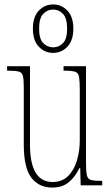

<svg xmlns="http://www.w3.org/2000/svg" viewBox="-20 -834 498 864"><path d="M215 10Q155 10 121 -34.5Q87 -79 87 -184V-443Q87 -477 83 -492.5Q79 -508 64 -512Q49 -516 16 -516H12V-536H115V-183Q115 -15 217 -15Q259 -15 286 -41.5Q313 -68 326 -111Q339 -154 339 -203V-426Q339 -468 336 -487Q333 -506 318.5 -511Q304 -516 269 -516H266V-536H367V-101Q367 -62 371 -45Q375 -28 390 -24Q405 -20 438 -20H440V0H343L341 -77H337Q319 -39 290 -14.5Q261 10 215 10ZM219 -596Q181 -596 154.5 -624Q128 -652 128 -705Q128 -758 154.5 -786Q181 -814 219 -814Q257 -814 283.5 -786Q310 -758 310 -705Q310 -652 283.5 -624Q257 -596 219 -596ZM220 -621Q245 -621 263.5 -640Q282 -659 282 -705Q282 -752 263.5 -771.5Q245 -791 220 -791Q193 -791 174.5 -771.5Q156 -752 156 -705Q156 -659 174.5 -640Q193 -621 220 -621Z"/></svg>

Font: Noto Serif Tamil ExtraCondensed Thin
Style: Regular
Weight: 100
Width: 2
Designer: Indian Type Foundry, Tom Grace, and the Monotype Design Team
Foundry: Monotype Imaging Inc.
Version: Version 2.004; ttfautohint (v1.8.4.7-5d5b)